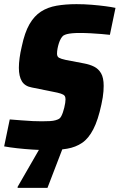

<svg xmlns="http://www.w3.org/2000/svg" viewBox="-22 -716 577 926"><path d="M210 8Q176 8 136.5 5.5Q97 3 61 -1Q25 -5 -2 -10L25 -140Q54 -138 82.5 -135.5Q111 -133 136.5 -132Q162 -131 180 -131Q204 -131 219.5 -132Q235 -133 245.5 -136Q256 -139 263 -143Q269 -147 273.5 -155.5Q278 -164 281.5 -174.5Q285 -185 288 -197Q291 -209 292.5 -219.5Q294 -230 294 -237Q294 -248 289.5 -254Q285 -260 271.5 -264.5Q258 -269 231 -274L132 -294Q98 -300 83.5 -324Q69 -348 69 -389Q69 -410 72.5 -436.5Q76 -463 83 -492Q97 -559 120 -599Q143 -639 175.5 -660Q208 -681 251 -688.5Q294 -696 347 -696Q384 -696 420.5 -693Q457 -690 487 -686Q517 -682 535 -678L508 -548Q491 -550 467 -552Q443 -554 415.5 -555.5Q388 -557 362 -557Q341 -557 326 -555.5Q311 -554 301 -551.5Q291 -549 283 -544Q277 -539 271.5 -529.5Q266 -520 262 -507.5Q258 -495 255.5 -482Q253 -469 253 -457Q253 -443 262.5 -437.5Q272 -432 295 -427L384 -410Q411 -405 432 -394.5Q453 -384 465.5 -362.5Q478 -341 478 -302Q478 -290 477 -276Q476 -262 473.5 -246Q471 -230 467 -212Q451 -137 428 -92.5Q405 -48 374 -27Q343 -6 302.5 1Q262 8 210 8ZM63 190V185L180 -18H286L285 -13L207 190Z"/></svg>

Font: Saira SemiCondensed ExtraBold
Style: Italic
Weight: 800
Width: 4
Italic angle: -12°
Designer: Hector Gatti with collaboration of the Omnibus-Type team
Foundry: Omnibus-Type
Version: Version 1.101